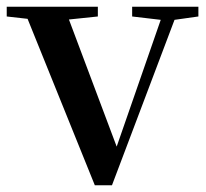

<svg xmlns="http://www.w3.org/2000/svg" viewBox="-29 -547 614 571"><path d="M364 -498 449 -488 318 -111 176 -489 262 -498V-527H-9V-498L53 -491L253 4H304L490 -488L561 -498V-527H364Z"/></svg>

Font: Noto Serif CJK KR SemiBold
Style: Regular
Weight: 600
Designer: Ryoko NISHIZUKA 西塚涼子 (kana & ideographs); Frank Grießhammer (Latin, Greek & Cyrillic); Wenlong ZHANG 张文龙 (bopomofo); San
Foundry: Adobe
Version: Version 2.001;hotconv 1.1.0;makeotfexe 2.6.0